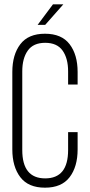

<svg xmlns="http://www.w3.org/2000/svg" viewBox="-20 -862 414 888"><path d="M273 -842 189 -747H154L225 -842ZM339 -529V-471H295V-532Q295 -592 269.5 -628Q244 -664 189 -664Q134 -664 108.5 -628Q83 -592 83 -532V-168Q83 -37 189 -37Q295 -37 295 -168V-251H339V-171Q339 -91 302 -42.5Q265 6 188 6Q111 6 74 -42.5Q37 -91 37 -171V-529Q37 -609 74 -657.5Q111 -706 188 -706Q265 -706 302 -657.5Q339 -609 339 -529Z"/></svg>

Font: Bebas Neue Book
Style: Regular
Weight: 300
Designer: Ryoichi Tsunekawa
Foundry: Ryoichi Tsunekawa
Version: Version 1.003;PS 001.003;hotconv 1.0.88;makeotf.lib2.5.64775